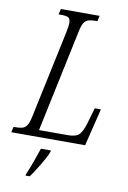

<svg xmlns="http://www.w3.org/2000/svg" viewBox="-120 -774 705 1055"><g transform="rotate(10 233.0 -246.5)"><path d="M-19 0 -12 -31H-2Q23 -31 38 -35.5Q53 -40 63 -56Q73 -72 80 -106L184 -596Q187 -613 189 -625.5Q191 -638 191 -645Q191 -670 179 -676.5Q167 -683 136 -683H124L132 -714H348L341 -683H331Q307 -683 291.5 -678.5Q276 -674 266.5 -659Q257 -644 250 -611L129 -38H290Q335 -38 353 -56.5Q371 -75 385 -123L410 -209H444L393 0ZM101 212Q115 180 130.5 137.5Q146 95 157 61H213L212 67Q207 84 190.5 113.5Q174 143 155 173Q136 203 123 221H99Z"/></g></svg>

Font: Noto Serif ExtraCondensed Light
Style: Italic
Weight: 300
Width: 2
Italic angle: -12°
Designer: Monotype Design Team
Foundry: Monotype Imaging Inc.
Version: Version 2.014; ttfautohint (v1.8.4.7-5d5b)